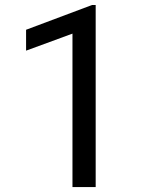

<svg xmlns="http://www.w3.org/2000/svg" viewBox="-20 -756 618 776"><path d="M366.7 0H272.9V-620.1L85.4 -551.3V-635.7L352.1 -735.8H366.7Z"/></svg>

Font: Roboto2
Style: Regular
Weight: 400
Designer: Google
Foundry: Google
Version: Version 2.000981-w3; 2014; ttfautohint (v1.1) -l 5 -r 24 -G 